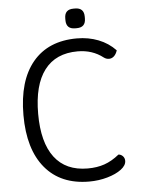

<svg xmlns="http://www.w3.org/2000/svg" viewBox="-58 -906 713 962"><g transform="rotate(-5 298.0 -425.0)"><path d="M52 -350Q52 -523 130 -616.5Q208 -710 352 -710Q410 -710 460 -690.5Q510 -671 546 -633Q540 -614 529 -604Q518 -594 504 -594Q490 -594 478 -603Q424 -645 350 -645Q240 -645 183 -570Q126 -495 126 -350Q126 -206 183 -131Q240 -56 350 -56Q397 -56 434.5 -69Q472 -82 509 -112Q522 -111 531 -101.5Q540 -92 540 -78Q540 -55 513.5 -35Q487 -15 443.5 -2.5Q400 10 352 10Q209 10 130.5 -84Q52 -178 52 -350ZM303 -806V-815Q303 -860 348 -860H356Q401 -860 401 -815V-806Q401 -761 356 -761H348Q303 -761 303 -806Z"/></g></svg>

Font: Krub
Style: Regular
Weight: 400
Designer: Ekaluck Peanpanawate
Foundry: Cadson Demak Co.,Ltd.
Version: Version 1.000; ttfautohint (v1.6)